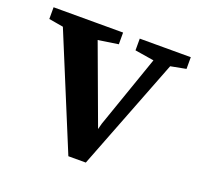

<svg xmlns="http://www.w3.org/2000/svg" viewBox="-93 -587 722 693"><g transform="rotate(20 268.5 -240.5)"><path d="M235 3 34 -484H170L311 -102H296L308 -148L425 -484H491L302 3ZM1 -439V-484H268V-439L162 -423H94ZM332 -439V-484H528V-439L449 -424H425Z"/></g></svg>

Font: Source Serif 4 18pt SemiBold
Style: Regular
Weight: 600
Designer: Frank Grießhammer
Foundry: Adobe Systems Incorporated
Version: Version 4.004;hotconv 1.0.116;makeotfexe 2.5.65601